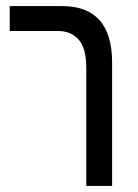

<svg xmlns="http://www.w3.org/2000/svg" viewBox="-20 -612 455 632"><path d="M264 0V-389Q264 -453 239 -481.5Q214 -510 171 -510H12V-592H184Q349 -592 349 -406V0Z"/></svg>

Font: Noto Sans Hebrew Condensed
Style: Regular
Weight: 400
Width: 3
Designer: Monotype Design Team
Foundry: Monotype Imaging Inc.
Version: Version 2.004; ttfautohint (v1.8.4.7-5d5b)